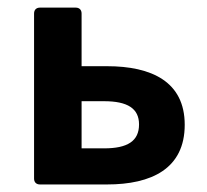

<svg xmlns="http://www.w3.org/2000/svg" viewBox="-20 -489 548 509"><path d="M70.3 -453.1V-15.6C70.3 -5.9 76.2 0 85.9 0H263.7C381.8 0 469.7 -42 469.7 -158.2C469.7 -272.5 381.8 -313.5 263.7 -313.5H196.3V-453.1C196.3 -462.9 190.4 -468.8 180.7 -468.8H85.9C76.2 -468.8 70.3 -462.9 70.3 -453.1ZM255.9 -95.7H196.3V-220.7H255.9C318.4 -220.7 348.6 -201.2 348.6 -159.2C348.6 -115.2 318.4 -95.7 255.9 -95.7Z"/></svg>

Font: Ed Sans Neue SemiBold
Style: Regular
Weight: 600
Designer: Stephen Hutchings
Version: Version 1.004;PS 001.004;hotconv 1.0.88;makeotf.lib2.5.64775